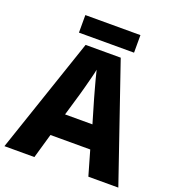

<svg xmlns="http://www.w3.org/2000/svg" viewBox="-155 -1000 1017 1120"><g transform="rotate(20 353.5 -440.0)"><path d="M521 0 477 -153H230L186 0H0L243 -717H461L707 0ZM397 -438Q392 -456 383.5 -486.5Q375 -517 366.5 -549Q358 -581 353 -603Q349 -581 340.5 -548.5Q332 -516 324 -485.5Q316 -455 311 -438L269 -295H439ZM524 -880V-771H182V-880Z"/></g></svg>

Font: Noto Sans Tamil ExtraBold
Style: Regular
Weight: 800
Designer: Jelle Bosma - Monotype Design Team
Foundry: Monotype Imaging Inc.
Version: Version 2.004; ttfautohint (v1.8.4.7-5d5b)